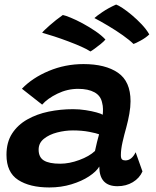

<svg xmlns="http://www.w3.org/2000/svg" viewBox="-20 -816 688 845"><path d="M197 9Q111 9 59.8 -24.2Q8.5 -57.5 8.5 -134.5Q8.5 -190 33.2 -228.2Q58 -266.5 100 -290.2Q142 -314 194.2 -324.8Q246.5 -335.5 301.5 -335.5Q329.5 -335.5 357 -331.2Q384.5 -327 405 -321.2Q425.5 -315.5 432 -311Q433.5 -321.5 433.2 -336.2Q433 -351 429.5 -363.5Q423.5 -394.5 395.8 -409.8Q368 -425 324 -425Q276.5 -425 232.8 -403.8Q189 -382.5 165.5 -355.5L76.5 -425.5Q122.5 -473.5 194.8 -503.8Q267 -534 347.5 -534Q443.5 -534 499 -496Q554.5 -458 554.5 -370.5Q554.5 -345 549.2 -315.2Q544 -285.5 536 -256Q526.5 -222.5 519.2 -190.2Q512 -158 512 -133.5Q512 -119 517 -114.5Q522 -110 531.5 -110Q559.5 -110 577 -146L607 -61.5Q594 -32 564.5 -14.2Q535 3.5 497 3.5Q417 3.5 417 -83Q404 -61 371.8 -39.8Q339.5 -18.5 294.2 -4.8Q249 9 197 9ZM245 -95.5Q285 -95.5 329 -111.8Q373 -128 398 -151.5Q402.5 -172 407 -191Q411.5 -210 416 -225Q405 -229.5 372.8 -235.8Q340.5 -242 301 -242Q266.5 -242 231.5 -233Q196.5 -224 173.2 -205.2Q150 -186.5 150 -157.5Q150 -124 173 -109.8Q196 -95.5 245 -95.5ZM491 -796Q500.5 -793 519.5 -780.5Q538.5 -768 560.8 -749.2Q583 -730.5 603.8 -708.5Q624.5 -686.5 637 -664.5Q621.5 -649.5 598.2 -637Q575 -624.5 567.5 -622.5Q551 -639 520.8 -660.5Q490.5 -682 456.5 -702.2Q422.5 -722.5 395.5 -736.5Q403 -744 430 -762.5Q457 -781 491 -796ZM256.5 -750Q267.5 -748 291.2 -738.2Q315 -728.5 343.8 -713Q372.5 -697.5 399.8 -679Q427 -660.5 444 -642Q438 -634.5 424 -623Q410 -611.5 396.5 -601.8Q383 -592 378 -589.5Q363 -599.5 337 -611Q311 -622.5 279.8 -634.2Q248.5 -646 218.5 -655.8Q188.5 -665.5 165.5 -672Q171.5 -680.5 198.8 -704.5Q226 -728.5 256.5 -750Z"/></svg>

Font: Grandstander SemiBold
Style: Italic
Weight: 600
Italic angle: -15°
Designer: Tyler Finck
Foundry: Etcetera Type Co
Version: Version 1.200; ttfautohint (v1.8.3)